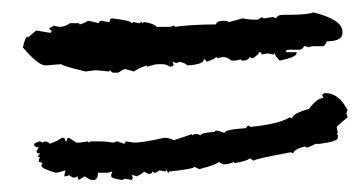

<svg xmlns="http://www.w3.org/2000/svg" viewBox="-20 -481 583 311"><path d="M487.8 -460.9Q534.7 -449.2 534.7 -429.7V-427.7Q534.7 -414.1 509.3 -414.1Q506.3 -406.2 503.4 -406.2H487.8Q483.4 -406.2 480 -404.3Q476.6 -406.2 472.2 -406.2Q472.2 -403.3 466.3 -400.4H446.8Q442.9 -399.9 442.9 -396.5H460.4V-394.5Q460.4 -388.7 433.1 -382.8Q425.3 -390.6 425.3 -394.5Q423.3 -394.5 423.3 -392.6L413.6 -394.5L403.8 -392.6Q403.8 -396.5 399.9 -396.5Q399.9 -394 390.1 -386.7H388.2L384.3 -388.7Q382.3 -382.8 372.6 -382.8Q370.6 -382.8 370.6 -384.8L360.8 -382.8H355Q347.7 -388.7 341.3 -388.7L331.5 -386.7Q331.5 -388.7 329.6 -388.7Q329.6 -385.7 314 -380.9Q314 -384.8 310.1 -384.8Q310.1 -376.5 282.7 -375Q282.7 -377.9 271 -380.9Q267.1 -378.9 265.1 -378.9Q261.2 -380.9 259.3 -380.9L261.2 -377Q261.2 -373 255.4 -373Q249 -377 243.7 -377H235.8Q231 -377 218.3 -373V-375Q204.1 -370.6 196.8 -365.2Q184.6 -369.1 181.2 -369.1L171.4 -363.3H163.6Q159.7 -363.3 159.7 -367.2L155.8 -365.2Q138.7 -367.2 134.3 -367.2Q120.6 -365.2 118.7 -365.2Q79.6 -374.5 79.6 -377H77.6L54.2 -375Q41.5 -375 17.1 -404.3Q21 -421.9 24.9 -421.9V-419.9L38.6 -431.6L62 -427.7L64 -431.6Q60.1 -431.6 60.1 -435.5Q65.9 -437.5 65.9 -439.5L75.7 -437.5Q85.9 -437.5 93.3 -443.4H106.9Q108.9 -443.4 108.9 -441.4Q116.7 -443.4 122.6 -447.3Q125.5 -447.3 140.1 -443.4Q140.6 -447.3 144 -447.3L155.8 -445.3H157.7Q157.7 -451.2 161.6 -451.2Q192.9 -447.8 192.9 -443.4L196.8 -445.3L204.6 -443.4Q208.5 -445.3 210.4 -445.3V-443.4Q212.4 -443.4 212.4 -445.3Q227.5 -443.8 233.9 -437.5H253.4Q257.8 -437.5 261.2 -439.5Q263.2 -439.5 263.2 -437.5Q289.6 -441.4 329.6 -441.4Q331.5 -447.3 341.3 -447.3H343.3Q347.7 -447.3 351.1 -445.3L372.6 -451.2Q383.3 -449.2 390.1 -449.2H397.9L403.8 -453.1L407.7 -451.2L419.4 -453.1H423.3L427.2 -451.2Q429.2 -457 439 -457H446.8Q477.5 -457 487.8 -460.9ZM507.8 -330.1Q528.8 -330.1 543 -302.7Q541 -298.8 541 -296.9Q543 -293 543 -291Q525.4 -276.4 525.4 -275.4L527.3 -265.6H525.4L527.3 -261.7V-257.8Q527.3 -252 498 -248H490.2Q490.2 -246.6 478.5 -242.2H476.6Q474.6 -242.2 474.6 -244.1Q455.1 -238.8 455.1 -232.4L451.2 -234.4Q395 -224.1 390.6 -220.7L384.8 -224.6Q379.4 -219.7 359.4 -216.8V-218.8Q350.6 -214.8 341.8 -214.8L334 -218.8Q333 -214.8 302.7 -207L294.9 -210.9Q294.9 -207.5 253.9 -203.1Q253.9 -201.2 252 -201.2L250 -205.1Q248 -205.1 248 -203.1L238.3 -205.1L232.4 -201.2H230.5L226.6 -203.1Q226.6 -199.2 220.7 -199.2L212.9 -203.1Q212.9 -200.7 201.2 -195.3Q197.8 -197.3 193.4 -197.3L195.3 -193.4L193.4 -189.5L183.6 -191.4Q181.6 -191.4 177.7 -189.5Q160.2 -191.9 160.2 -195.3V-199.2L162.1 -203.1Q155.3 -201.2 154.3 -201.2H138.7Q138.7 -190.9 132.8 -189.5H127L117.2 -195.3L107.4 -189.5Q105.5 -193.4 105.5 -195.3L101.6 -193.4H97.7L91.8 -197.3Q88.4 -195.3 84 -195.3L85.9 -205.1Q73.7 -201.2 70.3 -201.2Q46.9 -208 46.9 -212.9L48.8 -216.8Q44.9 -218.8 43 -218.8V-222.7L44.9 -226.6H41L44.9 -232.4Q39.1 -232.4 39.1 -236.3L43 -242.2Q35.2 -242.2 35.2 -248Q41.5 -252 44.9 -252L48.8 -250L52.7 -252Q60.5 -250.5 60.5 -248Q76.2 -253.9 80.1 -257.8H82Q85.9 -257.8 85.9 -252H87.9Q87.9 -257.8 91.8 -257.8L103.5 -250H109.4L123 -252V-250L127 -252H142.6Q150.9 -252 164.1 -250Q168 -252 169.9 -252L181.6 -248L183.6 -252L197.3 -250Q211.4 -250 246.1 -257.8Q254.4 -257.8 261.7 -253.9L291 -263.7V-261.7L294.9 -263.7H300.8L304.7 -261.7Q304.7 -265.6 328.1 -267.6Q328.1 -269.5 330.1 -269.5Q334 -269.5 343.8 -265.6Q343.8 -271.5 378.9 -273.4Q379.4 -277.3 382.8 -277.3Q384.8 -277.3 384.8 -275.4Q431.6 -279.8 449.2 -291L453.1 -289.1Q453.1 -296.9 480.5 -304.7Q493.7 -322.3 503.9 -322.3L502 -326.2Q502 -330.1 507.8 -330.1Z"/></svg>

Font: Otrack
Style: Regular
Weight: 400
Designer: Sodina
Foundry: Sodina
Version: Version 2.10 June 16, 2016